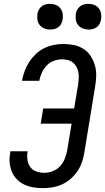

<svg xmlns="http://www.w3.org/2000/svg" viewBox="-20 -972 548 1000"><path d="M204 8Q179 8 154.5 4Q130 0 108 -10Q86 -20 69 -37Q52 -54 42.5 -76Q33 -98 30.5 -123Q28 -148 33 -174L34 -184H124L123 -178Q120 -157 123.5 -136.5Q127 -116 139 -100.5Q151 -85 170.5 -78.5Q190 -72 212 -72Q233 -72 255 -80.5Q277 -89 293 -106.5Q309 -124 317.5 -145.5Q326 -167 330 -189L353 -328H192L205 -407H366L387 -531Q389 -547 390 -563Q391 -579 388.5 -594Q386 -609 379 -622.5Q372 -636 360.5 -645.5Q349 -655 334 -659Q319 -663 303 -663Q282 -663 261 -655.5Q240 -648 224 -631.5Q208 -615 198.5 -594.5Q189 -574 185 -553V-551H95V-554Q100 -579 109 -603.5Q118 -628 132.5 -650Q147 -672 167 -691Q187 -710 211 -721.5Q235 -733 260.5 -738Q286 -743 311 -743Q339 -743 366.5 -737Q394 -731 416 -716.5Q438 -702 452.5 -679.5Q467 -657 474.5 -630.5Q482 -604 481 -575.5Q480 -547 475 -518L419 -176Q415 -151 406.5 -126.5Q398 -102 383 -80Q368 -58 348 -40.5Q328 -23 304 -12Q280 -1 254.5 3.5Q229 8 204 8ZM441 -818Q425 -818 410.5 -824Q396 -830 386.5 -842Q377 -854 375 -869.5Q373 -885 375 -901Q377 -912 383 -922.5Q389 -933 398.5 -940Q408 -947 419 -949.5Q430 -952 441 -952Q457 -952 471.5 -946Q486 -940 495 -928Q504 -916 506.5 -900.5Q509 -885 506 -869Q504 -858 498.5 -847.5Q493 -837 483 -830Q473 -823 462.5 -820.5Q452 -818 441 -818ZM241 -818Q225 -818 210.5 -824Q196 -830 186.5 -842Q177 -854 175 -869.5Q173 -885 175 -901Q177 -912 183 -922.5Q189 -933 198.5 -940Q208 -947 219 -949.5Q230 -952 241 -952Q257 -952 271.5 -946Q286 -940 295 -928Q304 -916 306.5 -900.5Q309 -885 306 -869Q304 -858 298.5 -847.5Q293 -837 283 -830Q273 -823 262.5 -820.5Q252 -818 241 -818Z"/></svg>

Font: Iosevka Medium Oblique
Style: Regular
Weight: 500
Italic angle: -9°
Monospace: yes
Designer: Belleve Invis
Foundry: Belleve Invis
Version: Version 32.5.0; ttfautohint (v1.8.4)